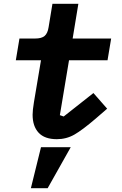

<svg xmlns="http://www.w3.org/2000/svg" viewBox="-20 -718 640 1007"><path d="M151 -116Q151 -140 158 -182L195 -402H63L82 -516H165Q198 -516 214 -529.5Q230 -543 235 -576L255 -698H391L361 -516H563L544 -402H342L294 -114L314 -107L470 -230L542 -148L482 -96Q412 -36 370 -12Q328 12 278 12Q214 12 182.5 -22Q151 -56 151 -116ZM195 54H351L230 269H142Z"/></svg>

Font: iA Writer Mono V
Style: Regular
Weight: 400
Italic angle: -9.5°
Designer: Mike Abbink, Paul van der Laan, Pieter van Rosmalen
Foundry: Bold Monday
Version: Version 2.000